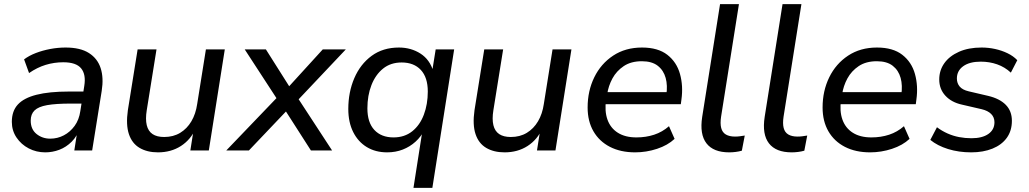

<svg xmlns="http://www.w3.org/2000/svg" viewBox="-20 -725 4958 925"><path d="M198 9Q155 9 118.5 -10Q82 -29 59.5 -62.5Q37 -96 37 -138Q37 -190 66 -221.5Q95 -253 156 -268.5Q217 -284 312 -284H393L384 -226H322Q249 -226 207 -218.5Q165 -211 146.5 -193Q128 -175 128 -144Q128 -102 156 -79.5Q184 -57 222 -57Q257 -57 287.5 -73Q318 -89 339.5 -118.5Q361 -148 367 -190L386 -311Q395 -366 371 -395.5Q347 -425 285 -425Q241 -425 200 -412.5Q159 -400 120 -373L96 -439Q120 -457 152.5 -469.5Q185 -482 222 -489Q259 -496 296 -496Q367 -496 408.5 -469.5Q450 -443 465 -396.5Q480 -350 470 -287L424 0H338L355 -109H365Q352 -69 325.5 -42.5Q299 -16 266 -3.5Q233 9 198 9Z M741 9Q689 9 652.5 -12.5Q616 -34 601 -79Q586 -124 596 -194L643 -487H734L687 -194Q680 -151 687 -122Q694 -93 715 -79Q736 -65 771 -65Q815 -65 848 -85Q881 -105 902 -140.5Q923 -176 930 -224L972 -487H1063L986 0H897L914 -108H924Q899 -52 851.5 -21.5Q804 9 741 9Z M1070 0 1329 -270 1327 -229 1159 -487H1261L1383 -294H1359L1535 -487H1646L1404 -231L1403 -271L1580 0H1478L1346 -206L1374 -205L1179 0Z M1972 180 2016 -101H2026Q2009 -67 1982 -42.5Q1955 -18 1920.5 -4.5Q1886 9 1845 9Q1789 9 1747 -16.5Q1705 -42 1681.5 -89Q1658 -136 1658 -200Q1658 -281 1687 -348.5Q1716 -416 1770.5 -456Q1825 -496 1902 -496Q1960 -496 2005.5 -467Q2051 -438 2068 -380L2062 -381L2079 -487H2168L2063 180ZM1876 -63Q1929 -63 1966 -92.5Q2003 -122 2022 -172.5Q2041 -223 2041 -284Q2041 -352 2007.5 -388Q1974 -424 1915 -424Q1862 -424 1825.5 -394.5Q1789 -365 1769.5 -315Q1750 -265 1750 -203Q1750 -135 1783.5 -99Q1817 -63 1876 -63Z M2411 9Q2359 9 2322.5 -12.5Q2286 -34 2271 -79Q2256 -124 2266 -194L2313 -487H2404L2357 -194Q2350 -151 2357 -122Q2364 -93 2385 -79Q2406 -65 2441 -65Q2485 -65 2518 -85Q2551 -105 2572 -140.5Q2593 -176 2600 -224L2642 -487H2733L2656 0H2567L2584 -108H2594Q2569 -52 2521.5 -21.5Q2474 9 2411 9Z M3040 9Q2970 9 2918.5 -17.5Q2867 -44 2839 -92.5Q2811 -141 2811 -207Q2811 -287 2843 -352.5Q2875 -418 2934 -457Q2993 -496 3073 -496Q3150 -496 3195 -461Q3240 -426 3256 -368.5Q3272 -311 3263 -246L3260 -223H2882L2890 -281H3208L3190 -267Q3197 -313 3187 -349.5Q3177 -386 3149 -408Q3121 -430 3072 -430Q3020 -430 2985 -406.5Q2950 -383 2930.5 -347Q2911 -311 2905 -270L2900 -245Q2892 -190 2906.5 -149Q2921 -108 2956.5 -85.5Q2992 -63 3046 -63Q3092 -63 3131.5 -76Q3171 -89 3203 -117L3230 -56Q3197 -25 3145.5 -8Q3094 9 3040 9Z M3493 9Q3417 9 3383.5 -34.5Q3350 -78 3363 -162L3449 -705H3540L3454 -163Q3449 -130 3454.5 -108.5Q3460 -87 3477 -77Q3494 -67 3521 -67Q3533 -67 3544.5 -68.5Q3556 -70 3568 -72L3554 1Q3540 5 3524 7Q3508 9 3493 9Z M3794 9Q3718 9 3684.5 -34.5Q3651 -78 3664 -162L3750 -705H3841L3755 -163Q3750 -130 3755.5 -108.5Q3761 -87 3778 -77Q3795 -67 3822 -67Q3834 -67 3845.5 -68.5Q3857 -70 3869 -72L3855 1Q3841 5 3825 7Q3809 9 3794 9Z M4172 9Q4102 9 4050.5 -17.5Q3999 -44 3971 -92.5Q3943 -141 3943 -207Q3943 -287 3975 -352.5Q4007 -418 4066 -457Q4125 -496 4205 -496Q4282 -496 4327 -461Q4372 -426 4388 -368.5Q4404 -311 4395 -246L4392 -223H4014L4022 -281H4340L4322 -267Q4329 -313 4319 -349.5Q4309 -386 4281 -408Q4253 -430 4204 -430Q4152 -430 4117 -406.5Q4082 -383 4062.5 -347Q4043 -311 4037 -270L4032 -245Q4024 -190 4038.5 -149Q4053 -108 4088.5 -85.5Q4124 -63 4178 -63Q4224 -63 4263.5 -76Q4303 -89 4335 -117L4362 -56Q4329 -25 4277.5 -8Q4226 9 4172 9Z M4659 9Q4599 9 4547.5 -7Q4496 -23 4462 -51L4494 -112Q4518 -94 4545 -82Q4572 -70 4601 -64.5Q4630 -59 4660 -59Q4712 -59 4741.5 -79.5Q4771 -100 4771 -136Q4771 -160 4755 -176Q4739 -192 4709 -199L4614 -221Q4564 -232 4534.5 -264Q4505 -296 4505 -342Q4505 -386 4529.5 -420.5Q4554 -455 4600 -475.5Q4646 -496 4709 -496Q4742 -496 4774 -489Q4806 -482 4834 -468.5Q4862 -455 4881 -435L4850 -375Q4821 -402 4784 -415Q4747 -428 4705 -428Q4651 -428 4620.5 -406Q4590 -384 4590 -347Q4590 -324 4603.5 -308Q4617 -292 4647 -285L4741 -263Q4796 -250 4825.5 -220Q4855 -190 4855 -143Q4855 -95 4830.5 -61Q4806 -27 4761.5 -9Q4717 9 4659 9Z"/></svg>

Font: Nunito Sans 12pt Medium
Style: Italic
Weight: 500
Italic angle: -9°
Designer: Vernon Adams
Foundry: Vernon Adams
Version: Version 3.101;gftools[0.9.27]